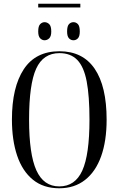

<svg xmlns="http://www.w3.org/2000/svg" viewBox="-20 -1000 637 1030"><path d="M185 -960V-980H411V-960ZM219 -784Q206 -784 195.5 -794.5Q185 -805 185 -831Q185 -860 195.5 -870.5Q206 -881 219 -881Q233 -881 244 -870.5Q255 -860 255 -831Q255 -805 244 -794.5Q233 -784 219 -784ZM374 -784Q360 -784 350 -794.5Q340 -805 340 -831Q340 -860 350 -870.5Q360 -881 374 -881Q388 -881 398 -870.5Q408 -860 408 -831Q408 -805 398 -794.5Q388 -784 374 -784ZM298 10Q213 10 156.5 -36Q100 -82 72 -165Q44 -248 44 -359Q44 -532 107.5 -628.5Q171 -725 299 -725Q424 -725 488 -631Q552 -537 552 -358Q552 -244 522.5 -161.5Q493 -79 436 -34.5Q379 10 298 10ZM298 0Q383 0 421.5 -85Q460 -170 460 -358Q460 -485 445 -563.5Q430 -642 394.5 -678.5Q359 -715 299 -715Q212 -715 174 -631.5Q136 -548 136 -358Q136 -173 175 -86.5Q214 0 298 0Z"/></svg>

Font: Noto Serif Display ExtraCondensed
Style: Regular
Weight: 400
Width: 2
Designer: Monotype Design Team
Foundry: Monotype Imaging Inc.
Version: Version 2.009